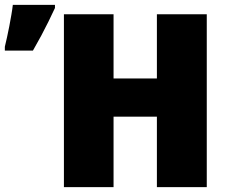

<svg xmlns="http://www.w3.org/2000/svg" viewBox="-58 -773 940 793"><path d="M796 0H590V-291H411V0H206V-714H411V-449H590V-714H796ZM-38 -580Q-34 -597 -29 -619Q-24 -641 -19.5 -665Q-15 -689 -11 -712Q-7 -735 -5 -753H169V-740Q156 -712 142 -683.5Q128 -655 112.5 -626Q97 -597 78 -564H-38Z"/></svg>

Font: Noto Sans Display Black
Style: Regular
Weight: 900
Designer: Monotype Design Team
Foundry: Monotype Imaging Inc.
Version: Version 2.003